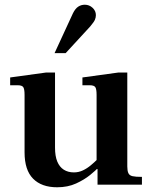

<svg xmlns="http://www.w3.org/2000/svg" viewBox="-20 -782 651 813"><path d="M222 11Q156 11 120 -25.5Q84 -62 84 -137V-380Q84 -405 78.5 -413Q73 -421 55 -421H23V-454L176 -475H213V-157Q213 -121 222.5 -98Q232 -75 250 -63.5Q268 -52 293 -52Q313 -52 331 -60.5Q349 -69 365 -82.5Q381 -96 395 -110L397 -73Q386 -61 361.5 -41Q337 -21 302 -5Q267 11 222 11ZM393 0V-66H389V-380Q389 -405 383.5 -413Q378 -421 360 -421H329V-454L482 -475H519V-77Q519 -59 523.5 -49Q528 -39 541 -36Q554 -33 581 -33V0ZM211 -557 289 -726Q299 -746 311.5 -754Q324 -762 339 -762Q358 -762 372 -749Q386 -736 386 -718Q386 -708 382 -698.5Q378 -689 362 -670L258 -557Z"/></svg>

Font: Frank Ruhl Libre SemiBold
Style: Regular
Weight: 600
Designer: Yanek Iontef
Foundry: Fontef
Version: Version 6.003;gftools[0.9.30]